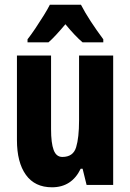

<svg xmlns="http://www.w3.org/2000/svg" viewBox="-20 -786 554 816"><path d="M461 -550V0H348L331 -69H323Q285 10 201 10Q128 10 90 -43Q52 -96 52 -191V-550H197V-237Q197 -178 208 -148.5Q219 -119 245 -119Q291 -119 303.5 -160Q316 -201 316 -274V-550ZM324 -766Q341 -733 365.5 -695.5Q390 -658 419 -619V-606H331Q300 -632 258 -683Q237 -658 218.5 -638Q200 -618 186 -606H97V-619Q112 -638 130.5 -665.5Q149 -693 166 -720.5Q183 -748 192 -766Z"/></svg>

Font: Noto Sans Arabic ExtCond ExtBd
Style: Regular
Weight: 800
Width: 2
Designer: Monotype Design Team, Nadine Chahine, Nizar Qandah and Khaled Hosny
Foundry: Monotype Imaging Inc.
Version: Version 2.012; ttfautohint (v1.8.4.7-5d5b)